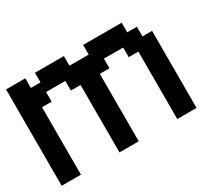

<svg xmlns="http://www.w3.org/2000/svg" viewBox="-102 -681 954 863"><g transform="rotate(-30 375.0 -250.0)"><path d="M600 -350V0H700V-400H650V-450H600V-500H400V-450H300V-500H150V-450H100V-500H0V0H100V-350H150V-400H250V-350H300V0H400V-350H450V-400H550V-350Z"/></g></svg>

Font: Analogue OS
Style: Regular
Weight: 400
Designer: AbFarid
Version: Version 1.000